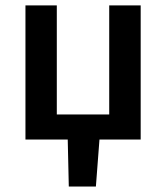

<svg xmlns="http://www.w3.org/2000/svg" viewBox="-20 -511 608 703"><path d="M231.9 171.9 228 0H73.2V-491.2H188V-91.8H379.9V-491.2H495.1V0H344.2L331.1 171.9Z"/></svg>

Font: Source Sans 3 Semibold
Style: Regular
Weight: 600
Designer: Paul D. Hunt
Foundry: Adobe
Version: Version 3.052;hotconv 1.1.0;makeotfexe 2.6.0